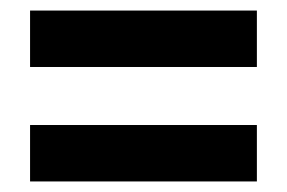

<svg xmlns="http://www.w3.org/2000/svg" viewBox="-20 -534 545 364"><path d="M37 -407V-514H467V-407ZM37 -190V-297H467V-190Z"/></svg>

Font: Noto Sans Myanmar UI Condensed
Style: Bold
Weight: 700
Width: 3
Designer: Monotype Design Team
Foundry: Monotype Imaging Inc.
Version: Version 2.103; ttfautohint (v1.8.4.7-5d5b)